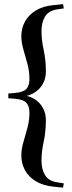

<svg xmlns="http://www.w3.org/2000/svg" viewBox="-20 -756 338 900"><path d="M19 -295.5V-317.5L51.5 -320.5Q90 -324 104 -339.5Q118 -355 118 -385Q118 -422 108.5 -457Q99 -492 89.5 -524.5Q80 -557 80 -586.5Q80 -623.5 97 -654.8Q114 -686 147.8 -706.8Q181.5 -727.5 231 -732L275.5 -736.5L279 -716.5L250 -712.5Q208 -706 191.2 -678.5Q174.5 -651 174.5 -610.5Q174.5 -568.5 184.8 -521.8Q195 -475 195 -420.5Q195 -377 168.2 -344.8Q141.5 -312.5 88.5 -302.5V-310.5Q141.5 -301 168.2 -268.8Q195 -236.5 195 -193Q195 -138.5 184.8 -91.5Q174.5 -44.5 174.5 -3Q174.5 37.5 191.2 65.2Q208 93 250 99L279 103.5L275.5 123.5L231 119Q181.5 114 147.8 93.5Q114 73 97 41.5Q80 10 80 -26.5Q80 -56.5 89.5 -89Q99 -121.5 108.5 -156.5Q118 -191.5 118 -228Q118 -258 104 -273.8Q90 -289.5 51.5 -293Z"/></svg>

Font: Newsreader 60pt SemiBold
Style: Regular
Weight: 600
Designer: Hugues Gentile
Foundry: Production Type
Version: Version 1.003